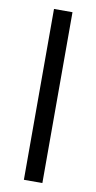

<svg xmlns="http://www.w3.org/2000/svg" viewBox="-82 -630 384 767"><g transform="rotate(10 110.5 -246.5)"><path d="M148 -593V100H73V-593Z"/></g></svg>

Font: Mukta Malar
Style: Regular
Weight: 400
Designer: Aadarsh Rajan, Girish Dalvi, Yashodeep Gholap
Foundry: Ek Type
Version: Version 2.538;PS 1.000;hotconv 16.6.51;makeotf.lib2.5.65220;